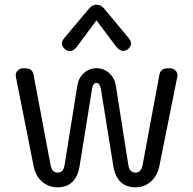

<svg xmlns="http://www.w3.org/2000/svg" viewBox="-20 -792 827 822"><path d="M124 -80 48 -463Q45 -479 55 -489.5Q65 -500 82 -500Q102 -500 111.5 -493.5Q121 -487 124 -470L196 -88Q202 -53 226 -53Q240 -53 247 -61Q254 -69 257 -88L311 -425Q316 -458 339 -479Q362 -500 393 -500Q424 -500 447.5 -479Q471 -458 476 -425L529 -88Q532 -69 539.5 -61Q547 -53 561 -53Q585 -53 591 -88L662 -470Q665 -487 674.5 -493.5Q684 -500 704 -500Q723 -500 732.5 -489Q742 -478 739 -463L662 -80Q653 -38 625 -14Q597 10 561 10Q480 10 465 -82L412 -411Q407 -437 393 -437Q378 -437 374 -411L321 -82Q306 10 226 10Q188 10 160 -14.5Q132 -39 124 -80ZM245 -606Q245 -616 255 -629L361 -755Q375 -772 393 -772Q412 -772 426 -755L531 -629Q541 -616 541 -606Q541 -592 527 -581Q517 -574 507 -574Q492 -574 477 -593L393 -705L310 -593Q295 -573 278 -573Q270 -573 260 -580Q245 -592 245 -606Z"/></svg>

Font: Kodchasan
Style: Regular
Weight: 400
Version: Version 1.000; ttfautohint (v1.6)